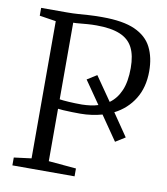

<svg xmlns="http://www.w3.org/2000/svg" viewBox="-84 -820 776 891"><g transform="rotate(10 304.5 -375.0)"><path d="M34.5 0V-37L116.5 -47.5V-694L39 -706V-743H157.5Q190 -743 213.2 -744.8Q236.5 -746.5 262 -748.2Q287.5 -750 327 -750Q424.5 -750 480.5 -724.8Q536.5 -699.5 560.2 -652.2Q584 -605 584 -540Q584 -464 550.2 -409.5Q516.5 -355 457.5 -325L530 -219L484.5 -190.5L405.5 -305Q382.5 -298.5 356.5 -294.8Q330.5 -291 303 -291Q286 -291 263.2 -291.5Q240.5 -292 222 -293.2Q203.5 -294.5 197.5 -295.5V-48.5L327.5 -37V0ZM303.5 -334Q324 -334.5 343 -337Q362 -339.5 379 -345L304.5 -452.5L350 -481L428 -368.5Q461 -392 479 -433.8Q497 -475.5 497 -540Q497 -599.5 478 -636.2Q459 -673 417 -690.2Q375 -707.5 306.5 -707.5Q284.5 -707.5 264.5 -706Q244.5 -704.5 227.8 -702.8Q211 -701 197.5 -701V-340Q213 -337.5 241.2 -335.8Q269.5 -334 303.5 -334Z"/></g></svg>

Font: Merriweather 48pt Light
Style: Regular
Weight: 300
Version: Version 2.100